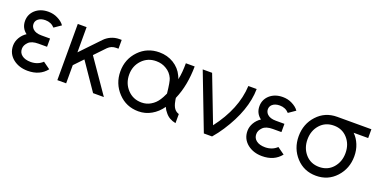

<svg xmlns="http://www.w3.org/2000/svg" viewBox="-22 -1051 3141 1605"><g transform="rotate(20 1548.5 -249.0)"><path d="M301.8 -305.8H225.2Q174.2 -305.8 149 -329.8Q129.7 -348.8 129.7 -373.8Q129.7 -399 148.8 -416.3Q172.3 -437 213.8 -437Q264.5 -437 296.8 -401.3L357.8 -443.3Q347.2 -459 331.3 -471.4Q315.5 -483.8 295.2 -493.7Q258.7 -512 213.8 -512Q142.7 -512 97 -470.7Q54.7 -431 54.7 -373.8Q54.7 -310.3 104.8 -272.8Q71.3 -251.2 51 -216.3Q31.3 -181.7 31.3 -145.3Q31.3 -73.7 87.3 -29.2Q140.7 12 216.8 12Q324.7 12 383.2 -62L320.7 -106.7Q279.5 -67.2 216.8 -66.3Q165 -66.3 136.5 -89Q109.7 -109.8 109.7 -145.3Q109.7 -162.5 116.9 -177.1Q124.2 -191.7 137.8 -205.3Q164.7 -232.5 225.2 -232.5H301.8Z M478 -500V0H556.3V-161.7L631.3 -240.2L795.8 0H891.8L685.7 -298.3L775.3 -392Q805.2 -421.7 847 -421.7H868.5V-500H847Q809 -500 773.5 -484Q742.2 -469.7 718.3 -445.2L556.3 -275.7V-500Z M1201.7 -510.3Q1093.7 -510.3 1021.2 -435.2Q947.8 -359 947.8 -250Q947.8 -141 1021.2 -63.3Q1093.7 13.7 1201.7 13.7Q1264.3 13.7 1316.3 -16.5Q1369 -46.2 1406.5 -100Q1417.2 -74 1436 -53.3Q1469.2 -11.3 1529 0V-80.8Q1502.8 -88.8 1487.8 -109.5Q1471.3 -131.5 1464.2 -172.7Q1463.2 -177.3 1461.8 -184.2Q1460.5 -191.2 1459.7 -199.5Q1488.8 -266.5 1502.9 -341.8Q1517 -417.2 1517.7 -500H1439.3Q1439.2 -459.7 1436.2 -422.6Q1433.2 -385.5 1425.5 -353.2Q1423.3 -361.2 1420.2 -368.2Q1417.2 -375.2 1414.2 -381.5Q1386.7 -440.7 1329.5 -475.8Q1272.5 -510.3 1201.7 -510.3ZM1201.7 -432Q1253.5 -432 1293 -407.2Q1334.3 -383.2 1355 -337.3Q1367.3 -309.7 1377.8 -207.8Q1368.3 -187 1360.1 -171.7Q1351.8 -156.3 1345.8 -147.7Q1320.8 -108.5 1282.5 -86.5Q1246.8 -64.7 1201.7 -64.7Q1126.2 -64.7 1076.2 -118.3Q1026.2 -171.8 1026.2 -250Q1026.2 -326.5 1076.2 -379.3Q1126.2 -432 1201.7 -432Z M1589.2 -500 1781.2 0H1854.3Q1874.7 -23.7 1892.4 -47.3Q1910.2 -71 1926.2 -95.5Q2066.7 -309.8 2069.2 -500H1995.2Q1990.2 -396 1948.7 -293.7Q1907.2 -191.3 1830.2 -90.7L1672.8 -500Z M2386.8 -305.8H2310.2Q2259.2 -305.8 2234 -329.8Q2214.7 -348.8 2214.7 -373.8Q2214.7 -399 2233.8 -416.3Q2257.3 -437 2298.8 -437Q2349.5 -437 2381.8 -401.3L2442.8 -443.3Q2432.2 -459 2416.3 -471.4Q2400.5 -483.8 2380.2 -493.7Q2343.7 -512 2298.8 -512Q2227.7 -512 2182 -470.7Q2139.7 -431 2139.7 -373.8Q2139.7 -310.3 2189.8 -272.8Q2156.3 -251.2 2136 -216.3Q2116.3 -181.7 2116.3 -145.3Q2116.3 -73.7 2172.3 -29.2Q2225.7 12 2301.8 12Q2409.7 12 2468.2 -62L2405.7 -106.7Q2364.5 -67.2 2301.8 -66.3Q2250 -66.3 2221.5 -89Q2194.7 -109.8 2194.7 -145.3Q2194.7 -162.5 2201.9 -177.1Q2209.2 -191.7 2222.8 -205.3Q2249.7 -232.5 2310.2 -232.5H2386.8Z M2781.7 -512Q2674.3 -512 2604.2 -435.8Q2533.8 -359.8 2533.8 -250Q2533.8 -141 2604.2 -64.2Q2674.3 12 2781.7 12Q2888.2 12 2958.3 -64.2Q3028.7 -141 3028.7 -250Q3028.7 -306.3 3009.3 -353.2Q2999.8 -376.5 2986.5 -396.8Q2973.2 -417.2 2955.8 -433.7H3085.3V-512ZM2781.7 -433.7Q2856.3 -433.7 2903.3 -380.8Q2950.3 -328 2950.3 -250Q2950.3 -172.8 2903.3 -119.2Q2856.3 -66.3 2781.7 -66.3Q2706.2 -66.3 2659.2 -119.2Q2612.2 -172.8 2612.2 -250Q2612.2 -328 2659.2 -380.8Q2706.2 -433.7 2781.7 -433.7Z"/></g></svg>

Font: Unageo Variable
Style: Regular
Weight: 300
Designer: Richard Sepsi
Foundry: Richard Sepsi
Version: Version 2.200